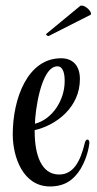

<svg xmlns="http://www.w3.org/2000/svg" viewBox="-20 -653 348 692"><path d="M155 -523C156 -523 156 -524 157 -524L305 -599C307 -599 308 -601 308 -604C308 -614 288 -633 274 -633C271 -633 269 -632 267 -630L147 -531C146 -531 146 -531 146 -530C146 -527 151 -523 155 -523ZM160 19C212 19 245 -3 271 -45C284 -67 298 -101 302 -137C303 -146 299 -150 294 -150C291 -150 287 -144 286 -139C270 -72 245 -24 193 -24C128 -24 105 -97 105 -179V-184C184 -202 268 -267 268 -368C268 -417 242 -443 200 -443C79 -443 26 -297 26 -169C26 -85 64 19 160 19ZM106 -207V-208C106 -244 126 -414 187 -414C207 -414 213 -388 213 -364V-359C213 -293 169 -223 106 -207Z"/></svg>

Font: Style Script
Style: Regular
Weight: 400
Designer: Robert E. Leuschke
Foundry: Robert E. Leuschke
Version: Version 1.010